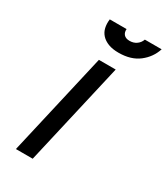

<svg xmlns="http://www.w3.org/2000/svg" viewBox="-224 -1023 970 1119"><g transform="rotate(30 260.5 -464.0)"><path d="M235 -692H348L189 0H76ZM285 -928Q283 -905 295.5 -891Q308 -877 334 -877Q361 -877 380.5 -891Q400 -905 408 -928H521Q501 -866 448.5 -825.5Q396 -785 313 -785Q272 -785 243.5 -796Q215 -807 197.5 -826Q180 -845 174 -871Q168 -897 172 -928Z"/></g></svg>

Font: Panefresco 750wt
Style: Italic
Weight: 750
Foundry: Campivisivi & Chank Co
Version: Version 1.000